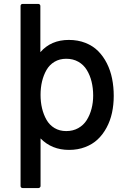

<svg xmlns="http://www.w3.org/2000/svg" viewBox="-20 -741 658 971"><path d="M94.2 210Q89.8 210 86.9 207Q84 204.1 84 200.2V-710.9Q84 -715.3 86.9 -718.3Q89.8 -721.2 94.2 -721.2H173.8Q177.7 -721.2 180.9 -718.3Q184.1 -715.3 184.1 -710.9V-477.1Q237.8 -539.1 328.1 -539.1Q374 -539.1 411.9 -524.2Q449.7 -509.3 476.1 -482.9Q502.4 -456.5 520.5 -420.7Q538.6 -384.8 546.9 -343.3Q555.2 -301.8 555.2 -255.9Q555.2 -210.9 546.4 -170.4Q537.6 -129.9 519 -95.5Q500.5 -61 474.1 -36.1Q447.8 -11.2 410.6 2.9Q373.5 17.1 329.1 17.1Q241.7 17.1 185.1 -41V200.2Q185.1 203.6 181.9 206.8Q178.7 210 174.8 210ZM314.9 -443.8Q281.2 -443.8 255.6 -428.5Q230 -413.1 215.1 -387Q200.2 -360.8 192.6 -329.1Q185.1 -297.4 185.1 -261.2Q185.1 -225.1 192.6 -193.4Q200.2 -161.6 215.1 -135.3Q230 -108.9 255.6 -93.5Q281.2 -78.1 314.9 -78.1Q349.1 -78.1 375.7 -93Q402.3 -107.9 418.5 -133.5Q434.6 -159.2 442.9 -190.9Q451.2 -222.7 451.2 -257.8Q451.2 -295.4 443.1 -328.1Q435.1 -360.8 418.9 -387.2Q402.8 -413.6 376.2 -428.7Q349.6 -443.8 314.9 -443.8Z"/></svg>

Font: Fragment Mono SemBd
Style: Regular
Weight: 600
Designer: Wei Huang based on Nimbus Sans by URW Studio, based on Helvetica by Max Miedinger.
Foundry: Wei Huang
Version: Version 1.011